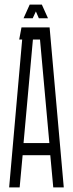

<svg xmlns="http://www.w3.org/2000/svg" viewBox="-20 -820 319 840"><path d="M20 0 77 -647H64L74 -700H197L259 0H213L200 -141H79L66 0ZM83 -194H196L155 -647H124ZM110 -800H163L190 -740H150L137 -770L123 -740H83Z"/></svg>

Font: Karantina Light
Style: Regular
Weight: 300
Designer: Rony Koch
Foundry: Rony Koch
Version: Version 1.000; ttfautohint (v1.8.3)